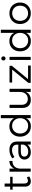

<svg xmlns="http://www.w3.org/2000/svg" viewBox="1971 -2754 786 4769"><g transform="rotate(-90 2364.5 -369.0)"><path d="M345.2 -96.2 367.2 -36.1Q309.1 2.9 248 2.9Q187 3.9 150.4 -33.7Q113.8 -71.3 113.8 -146V-449.2H38.1V-509.8H113.8V-647.9H190.9V-509.8H357.9V-449.2H190.9V-159.2Q190.9 -68.8 261.2 -68.8Q301.8 -70.3 345.2 -96.2Z M562.5 -409.2Q588.9 -467.3 637 -497.8Q685.1 -528.3 751.5 -528.8V-453.1Q669.4 -454.6 619.4 -407.5Q569.3 -360.4 562.5 -279.8V0H484.9V-525.9H562.5Z M1234.4 0H1158.2V-82Q1095.7 2.9 965.3 2.9Q884.8 2.9 835.4 -42.2Q786.1 -87.4 786.1 -155.8Q786.1 -225.1 838.6 -265.9Q891.1 -306.6 983.4 -307.1H1156.2V-339.8Q1156.2 -398.4 1120.1 -431.2Q1084 -463.9 1015.1 -463.9Q934.6 -463.9 848.1 -402.8L815.4 -458Q871.1 -494.6 918.9 -511.7Q966.8 -528.8 1030.3 -528.8Q1127 -528.8 1179.7 -480.7Q1232.4 -432.6 1233.4 -348.1ZM980.5 -62Q1047.9 -62 1095 -93.5Q1142.1 -125 1157.2 -181.2V-245.1H993.2Q859.4 -245.1 859.4 -159.2Q859.4 -115.2 892.3 -88.6Q925.3 -62 980.5 -62Z M1814 -742.2H1892.1V0H1814V-112.8Q1784.7 -56.6 1731.9 -26.4Q1679.2 3.9 1608.9 3.9Q1496.6 3.9 1425.8 -71Q1355 -146 1355 -264.2Q1355 -381.8 1425.5 -455.8Q1496.1 -529.8 1607.9 -529.8Q1678.2 -529.8 1731.4 -499.3Q1784.7 -468.8 1814 -412.1ZM1624 -63Q1707 -63 1760.5 -118.9Q1814 -174.8 1814 -262.2Q1814 -349.6 1760.5 -405.8Q1707 -461.9 1624 -461.9Q1540.5 -461.9 1486.8 -405.8Q1433.1 -349.6 1433.1 -262.2Q1433.1 -174.8 1486.6 -118.9Q1540 -63 1624 -63Z M2465.8 -525.9H2543.5V0H2465.8V-119.1Q2414.1 1.5 2265.6 2.9Q2173.3 2.9 2121.1 -52Q2068.8 -106.9 2068.8 -202.1V-525.9H2146.5V-222.2Q2146.5 -151.9 2185.3 -111.8Q2224.1 -71.8 2292.5 -71.8Q2373 -73.2 2419.4 -127.2Q2465.8 -181.2 2465.8 -268.1Z M2699.7 -525.9H3114.7V-467.8L2784.7 -65.9L3122.6 -64.9V1L2690.4 0V-58.1L3020.5 -460L2699.7 -460.9Z M3349.6 -676.8Q3349.6 -654.3 3334.7 -639.2Q3319.8 -624 3298.3 -624Q3276.9 -624 3262.2 -639.2Q3247.6 -654.3 3247.6 -676.8Q3247.6 -699.7 3262.2 -715.3Q3276.9 -731 3298.3 -731Q3319.8 -731 3334.7 -715.3Q3349.6 -699.7 3349.6 -676.8ZM3260.7 -525.9H3337.4V0H3260.7Z M3933.1 -742.2H4011.2V0H3933.1V-112.8Q3903.8 -56.6 3851.1 -26.4Q3798.3 3.9 3728 3.9Q3615.7 3.9 3544.9 -71Q3474.1 -146 3474.1 -264.2Q3474.1 -381.8 3544.7 -455.8Q3615.2 -529.8 3727.1 -529.8Q3797.4 -529.8 3850.6 -499.3Q3903.8 -468.8 3933.1 -412.1ZM3743.2 -63Q3826.2 -63 3879.6 -118.9Q3933.1 -174.8 3933.1 -262.2Q3933.1 -349.6 3879.6 -405.8Q3826.2 -461.9 3743.2 -461.9Q3659.7 -461.9 3606 -405.8Q3552.2 -349.6 3552.2 -262.2Q3552.2 -174.8 3605.7 -118.9Q3659.2 -63 3743.2 -63Z M4419.9 -528.8Q4537.1 -528.8 4612.1 -454.8Q4687 -380.9 4687 -264.2Q4687 -146.5 4612.1 -71.8Q4537.1 2.9 4419.9 2.9Q4302.2 2.9 4227.5 -71.8Q4152.8 -146.5 4152.8 -264.2Q4152.8 -380.9 4227.5 -454.8Q4302.2 -528.8 4419.9 -528.8ZM4419.9 -460Q4336.4 -460 4283.7 -405Q4231 -350.1 4231 -263.2Q4231 -174.8 4283.7 -119.9Q4336.4 -64.9 4419.9 -64.9Q4502.9 -64.9 4555.9 -120.1Q4608.9 -175.3 4608.9 -263.2Q4608.9 -350.1 4555.7 -405Q4502.4 -460 4419.9 -460Z"/></g></svg>

Font: Montserrat-Arabic Light
Style: Regular
Weight: 300
Designer: Mohamed Gaber
Foundry: Kief Type Foundry
Version: Version 5.008;PS 005.008;hotconv 1.0.88;makeotf.lib2.5.64775